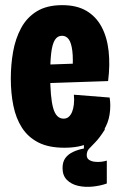

<svg xmlns="http://www.w3.org/2000/svg" viewBox="-20 -561 469 746"><path d="M395 152Q370 161 340 164Q310 167 283.5 161Q257 155 240 138Q223 121 223 92Q223 68 234 53Q245 38 264.5 29Q284 20 306 16V-58L387 -62V-57Q366 -24 350 -8Q334 8 325.5 17.5Q317 27 317 42Q317 54 326 60Q335 66 348 67.5Q361 69 373.5 67.5Q386 66 395 63ZM230 13Q169 13 129 -7.5Q89 -28 65.5 -64.5Q42 -101 32 -150Q22 -199 22 -256Q22 -310 31 -360.5Q40 -411 62 -452Q84 -493 123 -517Q162 -541 222 -541Q278 -541 315.5 -519Q353 -497 374.5 -457Q396 -417 402 -363Q408 -309 400 -246L134 -237V-309L277 -314L261 -276Q265 -332 261 -363.5Q257 -395 247 -408.5Q237 -422 221 -422Q203 -422 193 -405.5Q183 -389 179 -355.5Q175 -322 175 -272Q175 -183 186.5 -141.5Q198 -100 227 -100Q239 -100 247 -107Q255 -114 260 -126Q265 -138 267 -155.5Q269 -173 267 -193L406 -182Q411 -152 406 -117.5Q401 -83 382 -53.5Q363 -24 326 -5.5Q289 13 230 13Z"/></svg>

Font: Bricolage Grotesque 48pt Condensed ExtraBold
Style: Regular
Weight: 800
Width: 3
Designer: Mathieu Triay
Foundry: Atelier Triay
Version: Version 1.001;gftools[0.9.33.dev8+g029e19f]